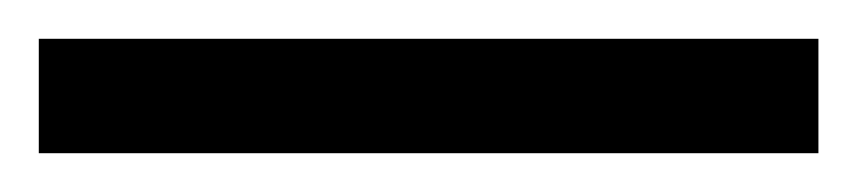

<svg xmlns="http://www.w3.org/2000/svg" viewBox="-24 -839 442 99"><path d="M-4 -760H398V-819H-4Z"/></svg>

Font: Noto Serif Thai Condensed Medium
Style: Regular
Weight: 500
Width: 3
Designer: Monotype Design Team
Foundry: Monotype Imaging Inc.
Version: Version 2.002